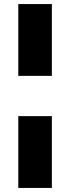

<svg xmlns="http://www.w3.org/2000/svg" viewBox="-20 -763 345 944"><path d="M70 -743H235V-390H70ZM70 -192H235V161H70Z"/></svg>

Font: Saira Stencil
Style: Regular
Weight: 400
Designer: Hector Gatti with collaboration of the Omnibus-Type team
Foundry: Omnibus-Type
Version: Version 1.003